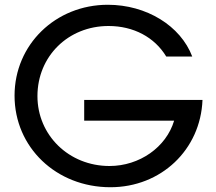

<svg xmlns="http://www.w3.org/2000/svg" viewBox="-20 -772 907 805"><path d="M333 -266H710C677 -155 565 -76 439 -76C269 -76 137 -205 137 -369C137 -536 266 -663 435 -663C540 -663 628 -616 677 -535H786C737 -664 594 -752 432 -752C213 -752 41 -585 41 -371C41 -154 216 13 443 13C655 13 821 -144 829 -353H333Z"/></svg>

Font: Involve Medium
Style: Regular
Weight: 500
Designer: Stefan Peev
Foundry: Context Ltd.
Version: Version 1.001